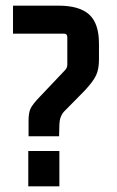

<svg xmlns="http://www.w3.org/2000/svg" viewBox="-20 -659 412 679"><path d="M189 -177H81V-232Q81 -260 88 -275Q95 -290 121 -317L211 -412Q218 -420 218 -430V-528Q218 -540 206 -540H26V-639H187Q261 -639 295.5 -607.5Q330 -576 330 -505V-447Q330 -414 319.5 -392Q309 -370 279 -338L207 -265Q191 -248 190 -219ZM190 0H80V-125H190Z"/></svg>

Font: Gemunu Libre
Style: Bold
Weight: 700
Designer: Puspanada Ekanayake, Sola Matas, Pathum Egodawatta, Kosala Senevirathne
Foundry: mooniak
Version: Version 1.100